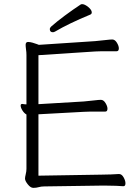

<svg xmlns="http://www.w3.org/2000/svg" viewBox="-20 -901 678 929"><path d="M416 -830Q365 -809 322.5 -788.5Q280 -768 246 -748Q240 -745 236 -745Q221 -745 221 -760Q221 -766 227 -772Q254 -796 293 -825Q332 -854 370 -879Q374 -881 377 -881Q390 -881 407 -867Q424 -853 424 -841Q424 -833 416 -830ZM576 0Q568 -1 541.5 -2Q515 -3 489 -3H473L195 1Q179 1 167.5 4.5Q156 8 141 8Q128 8 114.5 -9Q101 -26 101 -37Q101 -44 104.5 -58Q108 -72 108 -84V-347Q97 -353 88.5 -366.5Q80 -380 80 -390Q80 -398 87 -398H89Q94 -397 98.5 -396.5Q103 -396 108 -396V-604Q108 -620 108 -634.5Q108 -649 106 -661Q105 -669 104.5 -674.5Q104 -680 104 -684Q104 -698 116 -698Q125 -698 137.5 -694.5Q150 -691 159 -687.5Q168 -684 168 -684L440 -702Q463 -704 488.5 -707Q514 -710 523 -710Q536 -710 545.5 -694.5Q555 -679 555 -667Q555 -653 544 -653H502Q487 -653 471 -653Q455 -653 441 -652L166 -634V-397L385 -410Q408 -412 433.5 -415Q459 -418 468 -418Q481 -418 490.5 -402.5Q500 -387 500 -375Q500 -361 489 -361H447Q432 -361 416 -361Q400 -361 386 -360L166 -348V-51L472 -56Q494 -56 517 -57Q540 -58 555 -59H556Q569 -59 578 -43Q587 -27 587 -14Q587 0 577 0Z"/></svg>

Font: Moon Stars Kai T HW Light
Style: Regular
Weight: 300
Designer: GuiWonder
Version: Version 1.101